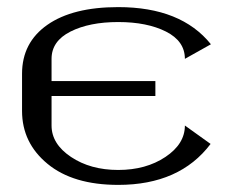

<svg xmlns="http://www.w3.org/2000/svg" viewBox="-20 -520 706 540"><path d="M572.3 -115.2Q485.4 0 312.5 0Q185.5 0 113.8 -59.1Q42 -118.2 42 -208V-312.5Q42 -400.4 113.3 -450.2Q184.6 -500 312.5 -500Q489.3 -500 573.2 -395.5L500 -354.5Q500 -404.3 446.8 -431.2Q393.6 -458 312.5 -458Q231.4 -458 178.2 -431.2Q125 -404.3 125 -354.5V-292H417V-250H125V-167Q125 -115.2 179.7 -78.6Q234.4 -42 312.5 -42Q390.6 -42 445.3 -78.6Q500 -115.2 500 -167Z"/></svg>

Font: okolaks
Style: Regular
Weight: 500
Version: Version 000.6.0